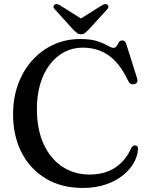

<svg xmlns="http://www.w3.org/2000/svg" viewBox="-20 -909 736 947"><path d="M660.5 -176Q660 -143 641.5 -108.8Q623 -74.5 588 -45.8Q553 -17 502.8 0.5Q452.5 18 388.5 18Q282.5 18 205.2 -28.8Q128 -75.5 86.2 -157.2Q44.5 -239 44.5 -345.5Q44.5 -426 69.2 -493.5Q94 -561 138.8 -611Q183.5 -661 243.8 -688.8Q304 -716.5 375.5 -716.5Q427.5 -716.5 460 -705.8Q492.5 -695 511 -684Q529.5 -673 539 -673Q550.5 -673 555.8 -682.2Q561 -691.5 566.2 -700.5Q571.5 -709.5 583.5 -709.5Q590.5 -709.5 595.5 -705.2Q600.5 -701 603.5 -690L657 -520Q660 -510 655.5 -502.5Q651 -495 641 -493.5Q631.5 -492 624.2 -495.8Q617 -499.5 612.5 -509.5Q584.5 -569 550.8 -605Q517 -641 476.8 -657.5Q436.5 -674 387.5 -674Q339 -674 297.8 -652.5Q256.5 -631 226 -591.2Q195.5 -551.5 178.8 -496Q162 -440.5 162 -372.5Q162 -269.5 196 -196.8Q230 -124 288.8 -86Q347.5 -48 421.5 -48Q495.5 -48 547.5 -82Q599.5 -116 626 -176.5Q631 -186 636.2 -189.2Q641.5 -192.5 648.5 -191.5Q654.5 -191 657.5 -187Q660.5 -183 660.5 -176ZM399 -805.5 275.5 -883Q258.5 -893 248.5 -885.5Q244.5 -882 244 -875.8Q243.5 -869.5 250.5 -863L343 -761Q352.5 -751.5 360.5 -745.8Q368.5 -740 379.5 -740Q391 -740 398.5 -745.8Q406 -751.5 415.5 -761L508.5 -863Q515 -869.5 514.8 -875.8Q514.5 -882 510 -885.5Q500 -893 483 -883L359.5 -805.5Z"/></svg>

Font: Fraunces Wonky
Style: Regular
Weight: 400
Version: Version 1.000;[b76b70a41]